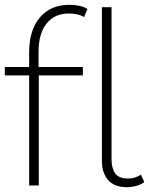

<svg xmlns="http://www.w3.org/2000/svg" viewBox="-22 -770 619 797"><path d="M99 0V-457H-2V-492H99V-552Q99 -645 143.5 -697.5Q188 -750 266 -750Q313 -750 341 -733L327 -699Q304 -714 264 -714Q205 -714 171.5 -672.5Q138 -631 138 -554V-492H322V-457H139V0ZM506 7Q451 7 426 -23.5Q401 -54 401 -101V-740H441V-109Q441 -72 456 -50.5Q471 -29 509 -29Q526 -29 540.5 -34Q555 -39 563 -45L577 -14Q564 -4 544 1.5Q524 7 506 7Z"/></svg>

Font: Livvic ExtraLight
Style: Regular
Weight: 275
Designer: Jacques Le Bailly, Baron von Fonthausen
Version: Version 1.001; ttfautohint (v1.8.2)